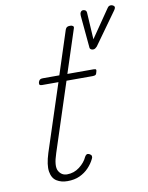

<svg xmlns="http://www.w3.org/2000/svg" viewBox="-89 -858 725 940"><g transform="rotate(-10 273.0 -388.5)"><path d="M170 17Q139 17 116.5 3Q94 -11 88.5 -44.5Q83 -78 101 -135L210 -468H128Q118 -468 116 -472.5Q114 -477 116 -485Q119 -493 123.5 -496.5Q128 -500 138 -500H220L290 -715Q293 -723 298 -726.5Q303 -730 314 -730Q323 -730 328 -726Q333 -722 330 -714L260 -500H390Q401 -500 402.5 -496Q404 -492 401 -484Q399 -474 394.5 -471Q390 -468 380 -468H250L139 -128Q118 -66 132 -41Q146 -16 174 -16Q208 -16 235.5 -37Q263 -58 275 -85Q278 -91 283.5 -95Q289 -99 299 -94Q307 -90 308.5 -83.5Q310 -77 306 -70Q295 -47 276 -27Q257 -7 231 5Q205 17 170 17ZM527 -794Q536 -794 543 -787.5Q550 -781 539 -766L425 -607Q421 -603 416.5 -599.5Q412 -596 405 -596Q399 -596 394.5 -599Q390 -602 389 -606L374 -769Q373 -780 377.5 -787Q382 -794 390 -794Q395 -794 400.5 -791Q406 -788 407 -779L415 -645L509 -782Q514 -790 518.5 -792Q523 -794 527 -794Z"/></g></svg>

Font: Playwrite RO Thin
Style: Regular
Weight: 250
Version: Version 1.002